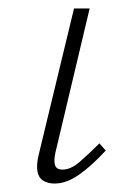

<svg xmlns="http://www.w3.org/2000/svg" viewBox="-20 -430 324 454"><path d="M109 4Q93 4 82 -3Q71 -10 68.5 -25Q66 -40 71 -62L155 -410H192L111 -69Q107 -51 110 -40Q113 -29 128 -29Q147 -29 167.5 -46.5Q188 -64 215 -91L230 -74Q197 -38 167 -17Q137 4 109 4Z"/></svg>

Font: Ysabeau Office ExtraLight
Style: Italic
Weight: 250
Italic angle: -12°
Designer: Christian Thalmann (Catharsis Fonts)
Version: Version 2.001;gftools[0.9.30]; featfreeze: tnum,lnum,ss02